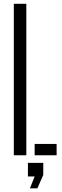

<svg xmlns="http://www.w3.org/2000/svg" viewBox="-20 -820 330 1014"><path d="M53 0V-800H119V0ZM163 0V-60H279V0ZM138 174.5 163 112H127.5V40H208.5V104L177.5 174.5Z"/></svg>

Font: Big Shoulders Stencil Display
Style: Regular
Weight: 400
Designer: Patric King
Foundry: XO Type Co
Version: Version 1.000